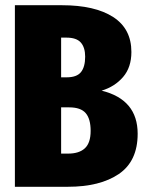

<svg xmlns="http://www.w3.org/2000/svg" viewBox="-20 -715 557 735"><path d="M507 -203Q507 -98 435 -49Q363 0 240 0H37V-695H217Q343 -695 413 -650Q483 -605 483 -516Q483 -457 451 -420Q419 -383 369 -368Q507 -334 507 -203ZM214 -571V-419H235Q274 -419 290 -439Q306 -459 306 -498Q306 -533 289.5 -552Q273 -571 234 -571ZM327 -214Q327 -260 308 -282Q289 -304 245 -304H214V-127H241Q283 -127 305 -147.5Q327 -168 327 -214Z"/></svg>

Font: Fira Sans Extra Condensed ExtraBold
Style: Regular
Weight: 800
Width: 1
Designer: Carrois Corporate & Edenspiekermann AG
Foundry: Carrois Corporate GbR & Edenspiekermann AG
Version: Version 4.203